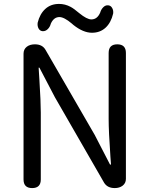

<svg xmlns="http://www.w3.org/2000/svg" viewBox="-20 -959 762 979"><path d="M144 0Q100 0 100 -44V-685Q100 -708 117 -721Q133 -733 158 -733Q196 -733 212 -705L463 -271L541 -120H546Q545 -133 543 -160Q534 -290 534 -352V-689Q534 -733 578 -733Q622 -733 622 -689V-366V-47Q622 -25 605 -12Q589 0 565 0Q528 0 511 -27L260 -463L181 -614H177Q178 -593 181 -550Q188 -440 188 -385V-44Q188 0 144 0ZM449 -792Q404 -792 354 -832Q351 -834 346 -839Q307 -872 283 -872Q254 -872 239 -838Q235 -822 224 -811Q212 -799 197.5 -800Q183 -801 176 -815Q170 -827 172 -843Q183 -888 211 -913.5Q239 -939 281 -939Q312 -939 340 -924Q357 -915 384 -892Q423 -860 446 -860Q476 -860 491 -895Q495 -910 506 -921.5Q517 -933 531 -932Q545 -931 552 -918Q559 -906 557 -890Q546 -843 518 -817.5Q490 -792 449 -792Z"/></svg>

Font: GenSenRounded JP R
Style: Regular
Weight: 400
Version: Version 1.501;PS 1;hotconv 16.6.51;makeotf.lib2.5.65220